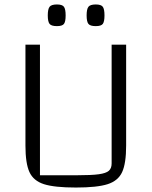

<svg xmlns="http://www.w3.org/2000/svg" viewBox="-20 -825 679 860"><path d="M94 -173V-625H159V-40H325Q390 -40 422.5 -44.5Q455 -49 467.5 -60Q480 -71 480 -93V-625H545V-173Q545 -93 527 -54Q509 -15 462 0Q415 15 320 15Q224 15 177 0Q130 -15 112 -54Q94 -93 94 -173ZM194 -756Q194 -784 202 -794.5Q210 -805 235 -805Q259 -805 266.5 -794.5Q274 -784 274 -756Q274 -728 266.5 -718Q259 -708 235 -708Q210 -708 202 -718Q194 -728 194 -756ZM368 -756Q368 -784 376 -794.5Q384 -805 409 -805Q433 -805 440.5 -794.5Q448 -784 448 -756Q448 -728 440.5 -718Q433 -708 409 -708Q384 -708 376 -718Q368 -728 368 -756Z"/></svg>

Font: Changa ExtraLight
Style: Regular
Weight: 275
Designer: Eduardo Rodriguez Tunni
Foundry: Eduardo Rodriguez Tunni
Version: Version 2.002; ttfautohint (v1.5) -l 8 -r 50 -G 200 -x 14 -H